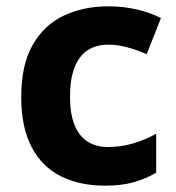

<svg xmlns="http://www.w3.org/2000/svg" viewBox="-20 -576 556 606"><path d="M311 10Q232 10 172.5 -19.5Q113 -49 80 -111.5Q47 -174 47 -270Q47 -371 83 -434Q119 -497 181 -526.5Q243 -556 322 -556Q370 -556 412.5 -546Q455 -536 488 -519L443 -405Q413 -418 382.5 -426.5Q352 -435 322 -435Q283 -435 256 -417Q229 -399 215 -362.5Q201 -326 201 -271Q201 -217 215 -182Q229 -147 256 -129.5Q283 -112 320 -112Q363 -112 401 -123.5Q439 -135 473 -154V-31Q441 -12 402.5 -1Q364 10 311 10Z"/></svg>

Font: Noto Sans Lao UI
Style: Regular
Weight: 400
Designer: Monotype Design Team
Foundry: Monotype Imaging Inc.
Version: Version 2.000